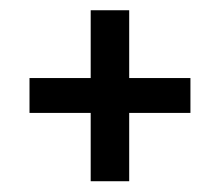

<svg xmlns="http://www.w3.org/2000/svg" viewBox="-20 -355 423 369"><path d="M154.3 -6.7H228.3V-138H346V-205H228.3V-335.3H154.3V-205H36.7V-138H154.3Z"/></svg>

Font: Jomhuria
Style: Regular
Weight: 400
Designer: Arabic design by Kourosh Beigpour, Latin design by Eben Sorkin, engineering by Lasse Fister and Khaled Hosney
Version: Version 1.0010